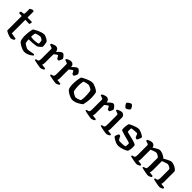

<svg xmlns="http://www.w3.org/2000/svg" viewBox="339 -2174 3611 3611"><g transform="rotate(45 2145.0 -368.5)"><path d="M240 0Q228 0 204 -7Q180 -14 154.5 -25Q129 -36 111 -47Q93 -58 93 -65V-443L15 -449Q15 -467 19 -478.5Q23 -490 26 -494L78 -500Q93 -502 97.5 -512Q102 -522 102 -542V-645Q115 -655 134.5 -664.5Q154 -674 170 -674L190 -661V-501L303 -500L313 -487Q312 -471 307 -458Q302 -445 298 -438L192 -442V-82L309 -62Q311 -59 314 -53Q317 -47 317 -36Q310 -27 295.5 -18.5Q281 -10 266 -5Q251 0 240 0Z M604 0Q577 0 547.5 -10.5Q518 -21 491.5 -36Q465 -51 446.5 -64.5Q428 -78 423 -85Q411 -99 403 -137Q395 -175 395 -218Q395 -259 398.5 -296.5Q402 -334 408 -364.5Q414 -395 420 -414Q434 -423 459 -437.5Q484 -452 515 -466Q546 -480 579 -490Q612 -500 642 -500Q658 -500 683 -489Q708 -478 731 -463.5Q754 -449 762 -438Q768 -431 772.5 -410Q777 -389 780 -363.5Q783 -338 783 -316Q772 -300 757 -286Q742 -272 727 -261.5Q712 -251 701 -245Q691 -242 661 -237.5Q631 -233 588 -229.5Q545 -226 494 -226Q496 -195 501 -167Q506 -139 510 -134Q513 -131 526 -122Q539 -113 555.5 -103Q572 -93 588.5 -85.5Q605 -78 615 -78Q627 -78 648 -81Q669 -84 692.5 -88Q716 -92 735.5 -96Q755 -100 764 -102Q768 -98 772.5 -91.5Q777 -85 777 -74Q758 -58 731 -40.5Q704 -23 671.5 -11.5Q639 0 604 0ZM565 -285Q588 -285 613 -287.5Q638 -290 659 -294.5Q680 -299 690 -305Q690 -316 688 -333Q686 -350 684 -365Q682 -380 680 -384Q679 -388 666 -396.5Q653 -405 637.5 -412Q622 -419 611 -419Q602 -419 580.5 -414.5Q559 -410 537.5 -403.5Q516 -397 506 -391Q502 -380 499 -363.5Q496 -347 494.5 -329Q493 -311 493 -295Q503 -290 524.5 -287.5Q546 -285 565 -285Z M1031 0Q1023 0 999 -3.5Q975 -7 945 -12.5Q915 -18 888.5 -24Q862 -30 850 -34Q850 -42 853.5 -49Q857 -56 860 -60L888 -65Q899 -67 907 -73.5Q915 -80 919.5 -96.5Q924 -113 924 -145V-394Q924 -402 921 -409Q918 -416 909 -419L848 -441Q850 -455 853 -462Q856 -469 860 -472Q877 -482 905.5 -491Q934 -500 952 -500Q981 -500 1001.5 -479.5Q1022 -459 1022 -427V-421Q1032 -430 1045.5 -443.5Q1059 -457 1074 -470Q1089 -483 1104 -491.5Q1119 -500 1131 -500Q1144 -500 1157.5 -490Q1171 -480 1183 -465.5Q1195 -451 1202.5 -438Q1210 -425 1210 -419Q1210 -414 1204 -398Q1198 -382 1189.5 -365Q1181 -348 1173 -339Q1161 -339 1149.5 -342.5Q1138 -346 1132 -348Q1126 -362 1118.5 -375.5Q1111 -389 1105 -398Q1099 -407 1095 -407Q1091 -407 1080.5 -400.5Q1070 -394 1058 -385Q1046 -376 1036.5 -368Q1027 -360 1024 -357V-125Q1024 -105 1020 -89.5Q1016 -74 1012 -68L1100 -59Q1102 -57 1105 -50.5Q1108 -44 1108 -35Q1102 -27 1087.5 -19Q1073 -11 1057 -5.5Q1041 0 1031 0Z M1436 0Q1428 0 1404 -3.5Q1380 -7 1350 -12.5Q1320 -18 1293.5 -24Q1267 -30 1255 -34Q1255 -42 1258.5 -49Q1262 -56 1265 -60L1293 -65Q1304 -67 1312 -73.5Q1320 -80 1324.5 -96.5Q1329 -113 1329 -145V-394Q1329 -402 1326 -409Q1323 -416 1314 -419L1253 -441Q1255 -455 1258 -462Q1261 -469 1265 -472Q1282 -482 1310.5 -491Q1339 -500 1357 -500Q1386 -500 1406.5 -479.5Q1427 -459 1427 -427V-421Q1437 -430 1450.5 -443.5Q1464 -457 1479 -470Q1494 -483 1509 -491.5Q1524 -500 1536 -500Q1549 -500 1562.5 -490Q1576 -480 1588 -465.5Q1600 -451 1607.5 -438Q1615 -425 1615 -419Q1615 -414 1609 -398Q1603 -382 1594.5 -365Q1586 -348 1578 -339Q1566 -339 1554.5 -342.5Q1543 -346 1537 -348Q1531 -362 1523.5 -375.5Q1516 -389 1510 -398Q1504 -407 1500 -407Q1496 -407 1485.5 -400.5Q1475 -394 1463 -385Q1451 -376 1441.5 -368Q1432 -360 1429 -357V-125Q1429 -105 1425 -89.5Q1421 -74 1417 -68L1505 -59Q1507 -57 1510 -50.5Q1513 -44 1513 -35Q1507 -27 1492.5 -19Q1478 -11 1462 -5.5Q1446 0 1436 0Z M1881 0Q1854 0 1825.5 -10.5Q1797 -21 1771.5 -35.5Q1746 -50 1727.5 -64.5Q1709 -79 1703 -86Q1691 -100 1683 -136.5Q1675 -173 1675 -218Q1675 -258 1678.5 -294.5Q1682 -331 1688 -362Q1694 -393 1700 -414Q1714 -423 1739.5 -437.5Q1765 -452 1796.5 -466Q1828 -480 1861.5 -490Q1895 -500 1925 -500Q1943 -500 1967.5 -491.5Q1992 -483 2017.5 -471Q2043 -459 2062 -446Q2081 -433 2088 -424Q2096 -414 2100.5 -387Q2105 -360 2107 -329.5Q2109 -299 2109 -277Q2109 -222 2101 -171Q2093 -120 2084 -89Q2072 -78 2050.5 -63Q2029 -48 2001.5 -33.5Q1974 -19 1943 -9.5Q1912 0 1881 0ZM1893 -77Q1907 -77 1929 -83.5Q1951 -90 1970.5 -98Q1990 -106 1997 -110Q2004 -127 2007 -156.5Q2010 -186 2010 -212Q2010 -245 2007.5 -280Q2005 -315 2001.5 -341Q1998 -367 1994 -372Q1991 -377 1973 -388Q1955 -399 1932.5 -409Q1910 -419 1892 -419Q1881 -419 1859.5 -414.5Q1838 -410 1817 -403.5Q1796 -397 1786 -392Q1783 -382 1780 -362.5Q1777 -343 1775 -321Q1773 -299 1773 -280Q1773 -244 1776 -212.5Q1779 -181 1783 -160Q1787 -139 1790 -134Q1793 -131 1805 -121.5Q1817 -112 1833 -102Q1849 -92 1865.5 -84.5Q1882 -77 1893 -77Z M2379 0Q2371 0 2347 -3.5Q2323 -7 2293 -12.5Q2263 -18 2236.5 -24Q2210 -30 2198 -34Q2198 -42 2201.5 -49Q2205 -56 2208 -60L2236 -65Q2247 -67 2255 -73.5Q2263 -80 2267.5 -96.5Q2272 -113 2272 -145V-394Q2272 -402 2269 -409Q2266 -416 2257 -419L2196 -441Q2198 -455 2201 -462Q2204 -469 2208 -472Q2225 -482 2253.5 -491Q2282 -500 2300 -500Q2329 -500 2349.5 -479.5Q2370 -459 2370 -427V-421Q2380 -430 2393.5 -443.5Q2407 -457 2422 -470Q2437 -483 2452 -491.5Q2467 -500 2479 -500Q2492 -500 2505.5 -490Q2519 -480 2531 -465.5Q2543 -451 2550.5 -438Q2558 -425 2558 -419Q2558 -414 2552 -398Q2546 -382 2537.5 -365Q2529 -348 2521 -339Q2509 -339 2497.5 -342.5Q2486 -346 2480 -348Q2474 -362 2466.5 -375.5Q2459 -389 2453 -398Q2447 -407 2443 -407Q2439 -407 2428.5 -400.5Q2418 -394 2406 -385Q2394 -376 2384.5 -368Q2375 -360 2372 -357V-125Q2372 -105 2368 -89.5Q2364 -74 2360 -68L2448 -59Q2450 -57 2453 -50.5Q2456 -44 2456 -35Q2450 -27 2435.5 -19Q2421 -11 2405 -5.5Q2389 0 2379 0Z M2782 0Q2774 0 2750 -3.5Q2726 -7 2696.5 -12.5Q2667 -18 2641 -24Q2615 -30 2603 -34Q2603 -42 2606.5 -49Q2610 -56 2613 -60L2641 -65Q2652 -67 2660 -73.5Q2668 -80 2672.5 -96.5Q2677 -113 2677 -145V-394Q2677 -402 2674 -409Q2671 -416 2662 -419L2601 -441Q2602 -452 2605.5 -460.5Q2609 -469 2613 -472Q2630 -482 2658.5 -491Q2687 -500 2705 -500Q2734 -500 2755.5 -478Q2777 -456 2777 -425V-125Q2777 -105 2773 -89.5Q2769 -74 2765 -68L2851 -59Q2853 -56 2855.5 -50Q2858 -44 2858 -35Q2853 -27 2838.5 -19Q2824 -11 2808.5 -5.5Q2793 0 2782 0ZM2704 -599Q2697 -599 2686 -608Q2675 -617 2664.5 -630Q2654 -643 2647 -656Q2640 -669 2640 -677Q2640 -685 2649.5 -695Q2659 -705 2673 -714.5Q2687 -724 2701 -730.5Q2715 -737 2723 -737Q2731 -737 2741.5 -728Q2752 -719 2761.5 -705.5Q2771 -692 2777.5 -679Q2784 -666 2784 -657Q2784 -650 2775 -640Q2766 -630 2753 -620.5Q2740 -611 2726.5 -605Q2713 -599 2704 -599Z M3098 0Q3072 0 3043.5 -10Q3015 -20 2990 -34Q2965 -48 2948.5 -60.5Q2932 -73 2930 -79Q2930 -100 2940 -125Q2950 -150 2961 -166Q2975 -166 2985 -163Q2995 -160 2999 -158Q3005 -144 3017.5 -120.5Q3030 -97 3043 -83Q3053 -81 3066.5 -80Q3080 -79 3094 -79Q3121 -79 3152 -81Q3183 -83 3205 -90Q3208 -98 3210.5 -114Q3213 -130 3213 -145Q3213 -153 3212.5 -162.5Q3212 -172 3210 -179Q3207 -183 3181 -190.5Q3155 -198 3117.5 -207.5Q3080 -217 3042 -227.5Q3004 -238 2976 -248Q2948 -258 2942 -265Q2940 -277 2939 -292Q2938 -307 2938 -326Q2938 -355 2943 -383Q2948 -411 2955 -430Q2967 -438 2990.5 -449.5Q3014 -461 3043 -472.5Q3072 -484 3101.5 -492Q3131 -500 3156 -500Q3173 -500 3198 -491Q3223 -482 3247.5 -469.5Q3272 -457 3288.5 -445Q3305 -433 3305 -428Q3305 -421 3298.5 -400.5Q3292 -380 3282.5 -359.5Q3273 -339 3264 -332Q3251 -332 3240.5 -335.5Q3230 -339 3225 -342Q3209 -374 3201 -397Q3193 -420 3185 -420Q3161 -420 3131.5 -418Q3102 -416 3078 -413Q3054 -410 3044 -408Q3042 -399 3041 -385.5Q3040 -372 3040 -361Q3040 -347 3041 -335Q3042 -323 3044 -314Q3048 -311 3072.5 -305Q3097 -299 3132.5 -291Q3168 -283 3205 -273.5Q3242 -264 3271 -253Q3300 -242 3311 -231Q3314 -221 3315.5 -206.5Q3317 -192 3317 -176Q3317 -143 3310.5 -109.5Q3304 -76 3298 -64Q3286 -55 3264 -44Q3242 -33 3214.5 -23Q3187 -13 3156.5 -6.5Q3126 0 3098 0Z M3585 0Q3577 0 3553.5 -3.5Q3530 -7 3501 -12.5Q3472 -18 3446.5 -24Q3421 -30 3409 -34Q3409 -42 3412.5 -49Q3416 -56 3419 -60L3447 -65Q3464 -68 3473.5 -82.5Q3483 -97 3483 -145V-394Q3483 -402 3480 -409Q3477 -416 3468 -419L3404 -441Q3406 -455 3409 -462Q3412 -469 3416 -472Q3433 -482 3461.5 -491Q3490 -500 3508 -500Q3537 -500 3558.5 -481Q3580 -462 3580 -433Q3604 -448 3629.5 -463.5Q3655 -479 3678.5 -489.5Q3702 -500 3719 -500Q3743 -500 3773 -490Q3803 -480 3830 -464Q3857 -448 3873 -430Q3891 -441 3912.5 -453Q3934 -465 3955.5 -475.5Q3977 -486 3995.5 -493Q4014 -500 4027 -500Q4050 -500 4078.5 -491Q4107 -482 4133 -467Q4159 -452 4175.5 -435Q4192 -418 4192 -401V-125Q4192 -103 4188 -88Q4184 -73 4181 -68L4266 -59Q4268 -57 4270.5 -50.5Q4273 -44 4273 -35Q4268 -27 4254 -19Q4240 -11 4224 -5.5Q4208 0 4198 0Q4190 0 4166 -3.5Q4142 -7 4112.5 -12.5Q4083 -18 4057.5 -24Q4032 -30 4020 -34Q4020 -44 4023.5 -50Q4027 -56 4030 -60L4057 -65Q4067 -67 4075 -72.5Q4083 -78 4088 -94.5Q4093 -111 4093 -145V-362Q4093 -372 4082.5 -382Q4072 -392 4056.5 -400Q4041 -408 4027 -413Q4013 -418 4006 -418Q3997 -418 3972.5 -410Q3948 -402 3923.5 -393Q3899 -384 3887 -379V-127Q3887 -105 3882.5 -89.5Q3878 -74 3874 -68L3959 -59Q3961 -56 3963.5 -49.5Q3966 -43 3966 -35Q3961 -27 3946.5 -19Q3932 -11 3916 -5.5Q3900 0 3889 0Q3881 0 3857.5 -3.5Q3834 -7 3805.5 -12.5Q3777 -18 3751.5 -24Q3726 -30 3714 -34Q3714 -42 3717.5 -49Q3721 -56 3724 -60L3751 -65Q3768 -68 3777.5 -82.5Q3787 -97 3787 -145V-362Q3787 -372 3776 -382Q3765 -392 3749 -400Q3733 -408 3718.5 -413Q3704 -418 3697 -418Q3690 -418 3674.5 -413.5Q3659 -409 3641 -402Q3623 -395 3607 -388.5Q3591 -382 3583 -379V-127Q3583 -108 3579 -92Q3575 -76 3570 -68L3655 -59Q3657 -56 3659.5 -50Q3662 -44 3662 -35Q3657 -27 3642.5 -19Q3628 -11 3612 -5.5Q3596 0 3585 0Z"/></g></svg>

Font: Texturina Medium
Style: Regular
Weight: 500
Designer: Guillermo Torres Carreño
Foundry: Omnibus-Type
Version: Version 1.003